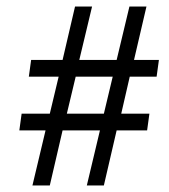

<svg xmlns="http://www.w3.org/2000/svg" viewBox="-20 -562 516 586"><path d="M297 -215 324 -328H211L184 -215ZM427 -542 389 -379H465L458 -328H376L350 -215H436L429 -164H336L297 4H245L285 -164H171L132 4H79L119 -164H39L46 -215H132L159 -328H68L75 -379H171L209 -542H261L222 -379H336L375 -542Z"/></svg>

Font: Lisu Bosa ExtraLight
Style: Italic
Weight: 200
Italic angle: -19°
Designer: David Morse, Annie Olsen, Victor Gaultney, Frank Grießhammer (Latin)
Foundry: SIL International
Version: Version 2.000